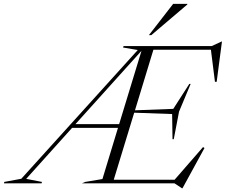

<svg xmlns="http://www.w3.org/2000/svg" viewBox="-112 -955 1176 1000"><path d="M24.5 -23.5 106.5 -7.5 104.5 0H-91.5L-89.5 -7.5L-1 -24L605.5 -694.5L529 -707.5L531.5 -715H990.5L1041.5 -738.5H1044L1016.5 -529H1007.5L986.5 -696H687L591 -380.5L790.5 -388L874 -518H881L820.5 -373.5L793 -230H786.5L784.5 -361L587 -368L480.5 -19H797.5L945.5 -189L953 -184L838.5 25.5H835.5L797 0H314.5L332 -7.5L421.5 -22.5L502.5 -289H263.5ZM281 -308.5H508.5L625 -690.5ZM663.5 -772 790 -935H864L863.5 -931.5L676 -772Z"/></svg>

Font: Newsreader 72pt Light
Style: Italic
Weight: 300
Italic angle: -17°
Designer: Hugues Gentile
Foundry: Production Type
Version: Version 1.003; ttfautohint (v1.8.3)